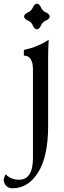

<svg xmlns="http://www.w3.org/2000/svg" viewBox="-73 -738 350 1043"><path d="M127.4 -578.6Q113.8 -580.1 105.7 -599.4Q97.7 -618.7 78.4 -626.7Q59.1 -634.8 57.6 -648.4Q59.1 -662.1 78.4 -670.4Q97.7 -678.7 105.7 -697.8Q113.8 -716.8 127.4 -718.3Q141.1 -716.8 149.4 -697.8Q157.7 -678.7 176.8 -670.4Q195.8 -662.1 197.3 -648.4Q195.8 -634.8 176.8 -626.7Q157.7 -618.7 149.4 -599.4Q141.1 -580.1 127.4 -578.6ZM-3.9 284.7Q-43.5 284.7 -52.7 244.6Q-52.7 224.6 -41.5 209Q-14.2 238.3 30.8 238.3Q106 237.8 106 120.1V-360.4Q106 -436 56.6 -436V-466.3Q137.7 -484.9 191.4 -522.5Q188.5 -463.4 188.5 -431.6V-51.3Q188 114.3 133.5 199.5Q79.1 284.7 -3.9 284.7Z"/></svg>

Font: Almanac
Style: Regular
Weight: 400
Designer: Eden's Almanac
Version: Version 3.501;March 28, 2021;FontCreator 13.0.0.2683 64-bit